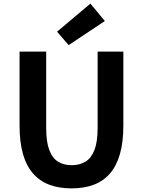

<svg xmlns="http://www.w3.org/2000/svg" viewBox="-20 -1026 788 1060"><path d="M376 14Q307 14 254 -5.5Q201 -25 163.5 -67Q126 -109 107 -175Q88 -241 88 -333V-741H235V-320Q235 -243 252 -198Q269 -153 300.5 -133.5Q332 -114 376 -114Q420 -114 452 -133.5Q484 -153 501.5 -198Q519 -243 519 -320V-741H661V-333Q661 -241 642 -175Q623 -109 586 -67Q549 -25 496 -5.5Q443 14 376 14ZM359 -777 295 -851 479 -1006 559 -910Z"/></svg>

Font: Noto Sans KR Thin
Style: Bold
Weight: 700
Version: Version 2.004-H2;hotconv 1.0.118;makeotfexe 2.5.65603